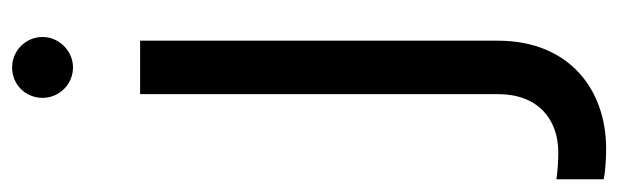

<svg xmlns="http://www.w3.org/2000/svg" viewBox="-440 -412 996 309"><g transform="rotate(-90 57.5 -258.0)"><path d="M-28 220C-41 220 -64 219 -77 216C-77 216 -77 140 -77 140C-64 142 -46 143 -34 143C20 143 60 110 60 46C60 46 60 -530 60 -530C60 -530 146 -530 146 -530C146 -530 146 46 146 46C146 159 69 220 -28 220ZM103 -736C75 -736 54 -714 54 -687C54 -660 76 -638 103 -638C130 -638 152 -661 152 -687C152 -714 130 -736 103 -736Z"/></g></svg>

Font: Preevio_Regular
Style: Regular
Weight: 500
Designer: Gumpita Rahayu
Foundry: Tokotype Studio
Version: ""